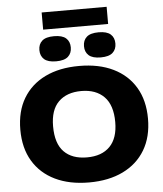

<svg xmlns="http://www.w3.org/2000/svg" viewBox="-69 -1178 1062 1248"><g transform="rotate(-5 462.0 -554.0)"><path d="M462 10Q334 10 240.5 -35.2Q147 -80.5 96.2 -165.5Q45.5 -250.5 45.5 -370Q45.5 -489.5 96.2 -574.5Q147 -659.5 240.2 -704.8Q333.5 -750 462 -750Q591 -750 684.2 -704.5Q777.5 -659 828 -574Q878.5 -489 878.5 -370Q878.5 -251 827.8 -166Q777 -81 683.5 -35.5Q590 10 462 10ZM462 -153.5Q559 -153.5 611.8 -207.5Q664.5 -261.5 664.5 -366.5Q664.5 -477 610.8 -531.8Q557 -586.5 462 -586.5Q367 -586.5 313.2 -533.5Q259.5 -480.5 259.5 -373.5Q259.5 -261.5 312.2 -207.5Q365 -153.5 462 -153.5ZM607.5 -793Q554 -793 529.5 -815Q505 -837 505 -875Q505 -913.5 529.5 -935.2Q554 -957 607.5 -957Q661 -957 685.5 -935.2Q710 -913.5 710 -875Q710 -837 685.5 -815Q661 -793 607.5 -793ZM316.5 -793Q263 -793 238.5 -815Q214 -837 214 -875Q214 -913.5 238.5 -935.2Q263 -957 316.5 -957Q370 -957 394.5 -935.2Q419 -913.5 419 -875Q419 -837 394.5 -815Q370 -793 316.5 -793ZM250 -1005.5V-1117.5H674V-1005.5Z"/></g></svg>

Font: Encode Sans Exp XBd
Style: Regular
Weight: 800
Width: 7
Designer: Multiple Designers
Foundry: Impallari Type
Version: Version 3.002; ttfautohint (v1.8.3) -l 8 -r 50 -G 200 -x 14 